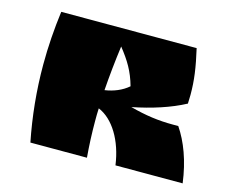

<svg xmlns="http://www.w3.org/2000/svg" viewBox="-77 -607 860 715"><g transform="rotate(15 353.0 -250.0)"><path d="M421 -225C496 -240 565 -262 621 -292C621 -304 622 -315 622 -326C622 -383 615 -430 599 -500H77C68 -432 63 -362 63 -293C63 -194 73 -95 92 0H310C306 -47 304 -93 304 -140C304 -156 304 -172 305 -189C363 -165 407 -93 420 0H679C668 -84 642 -152 608 -202H587C531 -202 481 -209 421 -225ZM326 -433C361 -389 383 -353 398 -299C374 -278 342 -265 308 -260C312 -316 318 -374 326 -433Z"/></g></svg>

Font: Ruslan Display
Style: Regular
Weight: 400
Designer: Denis Masharov, Vladimir Rabdu
Foundry: Denis Masharov, Vladimir Rabdu
Version: Version 1.001